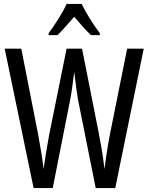

<svg xmlns="http://www.w3.org/2000/svg" viewBox="-20 -963 759 983"><path d="M398 -943H321C302 -900 265 -842 229 -793V-783H274C298 -806 329 -842 360 -877C390 -842 418 -809 446 -783H491V-793C458 -837 419 -898 398 -943ZM716 -714H631L543 -276C533 -225 523 -162 515 -97C507 -166 497 -223 487 -275L400 -714H321L232 -274C222 -220 211 -155 203 -97C199 -140 188 -205 175 -276L89 -714H4L152 0H250L340 -456C349 -501 354 -552 360 -595C368 -527 375 -479 379 -455L470 0H570Z"/></svg>

Font: Noto Sans Devanagari ExtraCondensed
Style: Regular
Weight: 400
Width: 2
Designer: Jelle Bosma - Monotype Design Team
Foundry: Monotype Imaging Inc.
Version: Version 2.004